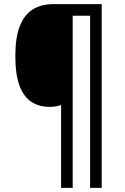

<svg xmlns="http://www.w3.org/2000/svg" viewBox="-20 -780 602 927"><path d="M471 127H415V-704H331V127H275V-273Q264 -269 249.5 -266.5Q235 -264 220 -264Q168 -264 131 -288.5Q94 -313 74 -367Q54 -421 54 -509Q54 -600 76 -655Q98 -710 139 -735Q180 -760 236 -760H471Z"/></svg>

Font: Noto Sans Display SemiCondensed
Style: Regular
Weight: 400
Width: 4
Version: Version 2.003